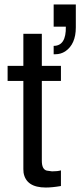

<svg xmlns="http://www.w3.org/2000/svg" viewBox="-20 -820 361 863"><path d="M253.9 -523.9V-456.1H168V-97.2Q168 -59.1 189.9 -53.2L213.9 -49.8Q238.8 -49.8 253.9 -54.2V16.1Q214.8 22.9 186 22.9Q97.2 22.9 85.9 -43.9L85 -60.1V-456.1H14.2V-523.9H85V-668H168V-523.9ZM221.2 -799.8H320.8V-696.8Q320.8 -621.1 272.9 -588.9Q252.9 -576.2 229 -576.2H221.2V-613.8Q277.8 -613.8 275.9 -700.2H221.2Z"/></svg>

Font: SolaimanLipiNormal
Style: Normal
Weight: 400
Designer: Solaiman Karim
Version: Version 1.6.1 ; ttfautohint (v1.5.65-e2d9)